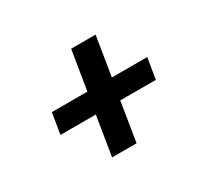

<svg xmlns="http://www.w3.org/2000/svg" viewBox="-97 -707 793 734"><g transform="rotate(-30 300.0 -340.0)"><path d="M318 -121H210L238 -294H82L97 -386H254L282 -559H390L362 -386H518L503 -294H346Z"/></g></svg>

Font: Iosevka Etoile SmBdObl
Style: Regular
Weight: 600
Italic angle: -9°
Designer: Belleve Invis
Foundry: Belleve Invis
Version: Version 15.5.2; ttfautohint (v1.8.4)